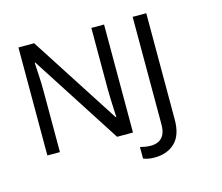

<svg xmlns="http://www.w3.org/2000/svg" viewBox="-121 -875 1416 1226"><g transform="rotate(-15 586.5 -262.0)"><path d="M663 0H558L176 -593H172Q174 -558 177 -506Q180 -454 180 -399V0H97V-714H201L582 -123H586Q585 -139 583.5 -171Q582 -203 580.5 -241Q579 -279 579 -311V-714H663ZM756 190Q732 190 714 186.5Q696 183 682 177V101Q698 105 716 108Q734 111 754 111Q779 111 801.5 101Q824 91 838 66Q852 41 852 -4V-714H942V-11Q942 92 891 141Q840 190 756 190Z"/></g></svg>

Font: Noto Sans IKEA
Style: Regular
Weight: 400
Designer: Monotype Design Team
Foundry: Monotype Imaging Inc.
Version: Version 2.001